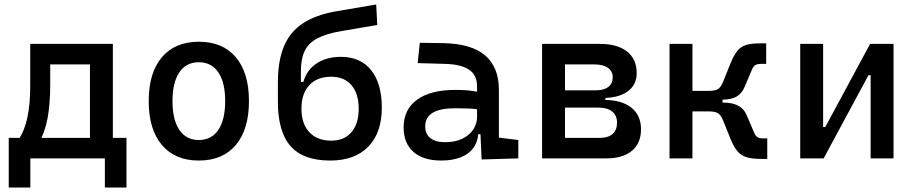

<svg xmlns="http://www.w3.org/2000/svg" viewBox="-20 -716 4142 868"><path d="M155.3 -70.8 62.5 -83Q91.3 -125 104 -185.8Q116.7 -246.6 116.7 -329.1V-517.6H207V-332.5Q207 -248 195.3 -183.1Q183.6 -118.2 155.3 -70.8ZM19.5 131.8V-63.5H117.2V131.8ZM454.1 131.8V-63.5H551.8V131.8ZM386.7 0V-517.6H490.2V0ZM166.5 -424.8V-517.6H449.7V-424.8ZM551.8 -92.8V0H19.5V-92.8Z M878.9 9.8Q771.5 9.8 711.9 -60.5Q652.3 -130.9 652.3 -258.8Q652.3 -387.2 711.9 -457.3Q771.5 -527.3 878.9 -527.3Q986.8 -527.3 1046.1 -457.3Q1105.5 -387.2 1105.5 -258.8Q1105.5 -130.9 1046.1 -60.5Q986.8 9.8 878.9 9.8ZM878.9 -83Q936 -83 967 -128.9Q998 -174.8 998 -258.8Q998 -343.3 967 -388.9Q936 -434.6 878.9 -434.6Q821.8 -434.6 790.8 -388.9Q759.8 -343.3 759.8 -258.8Q759.8 -174.8 790.8 -128.9Q821.8 -83 878.9 -83Z M1472.7 9.8Q1351.1 9.8 1293.7 -55.2Q1236.3 -120.1 1236.3 -256.8V-343.8Q1236.3 -441.4 1263.9 -507.1Q1291.5 -572.8 1350.1 -611.1Q1408.7 -649.4 1500.5 -665L1680.7 -695.8L1685.5 -603L1527.3 -576.2Q1456.5 -564.5 1415.8 -543.2Q1375 -522 1357.7 -486.1Q1340.3 -450.2 1340.3 -393.6V-345.7H1351.6Q1366.7 -399.9 1411.6 -429.4Q1456.5 -459 1521.5 -459Q1609.4 -459 1657.7 -398.9Q1706.1 -338.9 1706.1 -229.5Q1706.1 -115.7 1645 -53Q1584 9.8 1472.7 9.8ZM1477.5 -80.1Q1536.1 -80.1 1568.8 -118.4Q1601.6 -156.7 1601.6 -224.6Q1601.6 -293 1568.8 -331.1Q1536.1 -369.1 1477.5 -369.1Q1414.1 -369.1 1378.4 -331.1Q1342.8 -293 1342.8 -224.6Q1342.8 -156.7 1378.4 -118.4Q1414.1 -80.1 1477.5 -80.1Z M2157.2 4.9 2150.4 -148.4 2136.7 -191.4V-325.2Q2136.7 -377 2100.3 -401.1Q2064 -425.3 1992.2 -427.2L1868.2 -430.7L1877.9 -522.5L1982.4 -521Q2110.8 -519 2173.1 -465.6Q2235.4 -412.1 2235.4 -309.6V-93.8L2323.2 -83V0ZM1974.6 9.8Q1893.6 9.8 1849.1 -29.3Q1804.7 -68.4 1804.7 -139.6Q1804.7 -221.7 1866 -265.6Q1927.2 -309.6 2039.1 -309.6Q2085.4 -309.6 2121.8 -304Q2158.2 -298.3 2186.5 -287.1L2165 -216.8Q2132.3 -224.1 2101.1 -225.3Q2069.8 -226.6 2037.1 -226.6Q1902.3 -226.6 1902.3 -144.5Q1902.3 -110.4 1925.5 -91.8Q1948.7 -73.2 1991.2 -73.2Q2039.6 -73.2 2072 -89.8Q2104.5 -106.4 2120.6 -132.3Q2136.7 -158.2 2136.7 -185.5V-242.2L2167 -109.4H2126L2142.6 -125Q2142.6 -80.1 2121.8 -50Q2101.1 -20 2063.5 -5.1Q2025.9 9.8 1974.6 9.8Z M2527.3 0V-92.8H2693.4Q2729.5 -92.8 2749.5 -110.6Q2769.5 -128.4 2769.5 -161.1Q2769.5 -193.8 2747.8 -211.7Q2726.1 -229.5 2686.5 -229.5H2517.6V-264.2H2710.9Q2790.5 -264.2 2834.2 -229.5Q2877.9 -194.8 2877.9 -131.8Q2877.9 -68.8 2836.9 -34.4Q2795.9 0 2721.7 0ZM2430.7 0V-517.6H2534.2V0ZM2494.1 -243.2V-291H2716.8V-243.2ZM2517.6 -272.9V-307.6H2673.8Q2710 -307.6 2730 -323Q2750 -338.4 2750 -366.2Q2750 -394 2728.3 -409.4Q2706.5 -424.8 2667 -424.8H2527.3V-517.6H2691.4Q2771 -517.6 2814.7 -483.2Q2858.4 -448.7 2858.4 -385.7Q2858.4 -332 2817.4 -302.5Q2776.4 -272.9 2702.1 -272.9Z M3191.4 -265.6 3184.1 -305.2Q3215.3 -305.2 3227.8 -314.7Q3240.2 -324.2 3248.5 -345.2L3282.2 -428.7Q3297.4 -466.3 3313.5 -486.1Q3329.6 -505.9 3353.5 -512.9Q3377.4 -520 3415.5 -520H3443.8V-427.2H3422.9Q3404.8 -427.2 3395.5 -422.4Q3386.2 -417.5 3379.4 -400.9L3345.2 -320.8Q3333 -293 3309.8 -279.3Q3286.6 -265.6 3247.1 -265.6ZM3006.8 0V-517.6H3110.4V0ZM3103 -212.4V-305.2H3246.6V-212.4ZM3420.4 2.4Q3382.3 2.4 3357.2 -4.6Q3332 -11.7 3314.7 -31.5Q3297.4 -51.3 3282.2 -88.9L3248.5 -172.4Q3240.2 -193.4 3227.8 -202.9Q3215.3 -212.4 3184.1 -212.4L3191.4 -252H3252Q3331.1 -252 3355 -196.8L3389.2 -116.7Q3396 -100.1 3405.3 -95.2Q3414.6 -90.3 3432.6 -90.3H3448.7V2.4Z M3666 0V-141.6H3710.9L3913.6 -517.6H3947.8V-376H3906.2L3703.6 0ZM3597.7 0V-517.6H3701.2V0ZM3916 0V-517.6H4019.5V0Z"/></svg>

Font: Cascadia Mono
Style: Regular
Weight: 400
Monospace: yes
Designer: Aaron Bell
Foundry: Saja Typeworks
Version: Version 2102.003